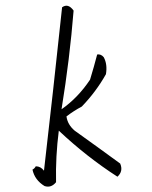

<svg xmlns="http://www.w3.org/2000/svg" viewBox="-20 -694 540 684"><path d="M201.2 -668Q222.7 -683.6 242.2 -656.2Q228.5 -484.4 199.2 -304.7Q257.8 -345.7 300.8 -410.2Q314.5 -455.1 326.2 -500Q339.8 -502 349.6 -490.2Q363.3 -464.8 357.4 -429.7Q322.3 -367.2 271.5 -314.5Q242.2 -298.8 216.8 -279.3Q220.7 -250 246.1 -228.5Q328.1 -169.9 408.2 -111.3Q419.9 -84 398.4 -64.5Q289.1 -134.8 189.5 -228.5Q177.7 -136.7 179.7 -44.9Q162.1 -23.4 138.7 -31.2Q103.5 -52.7 95.7 -89.8Q103.5 -93.8 107.4 -101.6Q125 -101.6 136.7 -85.9Q169.9 -373 201.2 -668Z"/></svg>

Font: BoLeHuaiShuti
Style: Regular
Weight: 400
Designer: Aston.linsen@gmail.com
Foundry: BoLe
Version: Version 1.00 June 15, 2016, initial release